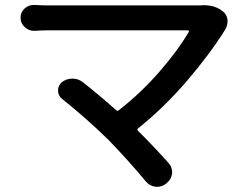

<svg xmlns="http://www.w3.org/2000/svg" viewBox="-20 -710 983 761"><path d="M774.4 -688.5Q780.3 -689.5 786.1 -689.5Q834 -689.5 864.3 -664.1Q879.9 -651.4 881.8 -630.9Q881.8 -627.9 881.8 -625Q881.8 -607.4 872.1 -591.8Q811.5 -495.1 721.2 -389.6Q630.9 -284.2 527.3 -201.2Q521.5 -197.3 527.3 -191.4Q591.8 -127 648.4 -63.5Q662.1 -47.9 662.1 -28.3Q662.1 -25.4 662.1 -22.5Q659.2 1 640.6 15.6L638.7 17.6Q623 30.3 603.5 30.3Q600.6 30.3 596.7 30.3Q573.2 27.3 557.6 8.8Q494.1 -68.4 409.2 -156.2Q321.3 -242.2 225.6 -318.4Q210 -331.1 210 -351.6Q210 -371.1 224.6 -383.8Q243.2 -398.4 266.6 -398.4Q266.6 -398.4 267.6 -398.4Q290 -398.4 307.6 -384.8Q377 -330.1 440.4 -273.4Q446.3 -268.6 451.2 -273.4Q539.1 -341.8 612.8 -426.8Q686.5 -511.7 728.5 -584Q729.5 -585.9 728 -587.9Q726.6 -589.8 724.6 -589.8H169.9Q147.5 -589.8 118.2 -587.9Q116.2 -587.9 114.3 -587.9Q93.8 -587.9 78.1 -602.5Q61.5 -617.2 61.5 -639.6Q61.5 -662.1 78.1 -676.8Q93.8 -690.4 113.3 -690.4Q115.2 -690.4 117.2 -690.4Q147.5 -688.5 169.9 -688.5H748Q761.7 -688.5 774.4 -688.5Z"/></svg>

Font: Gen Jyuu Gothic P Medium
Style: Regular
Weight: 500
Designer: [Source Han Sans]
Ryoko NISHIZUKA  (kana & ideographs); Paul D. Hunt (Latin, Greek & Cyrillic); Wenlong ZHANG  (bopomofo
Version: Version 1.002.20150607